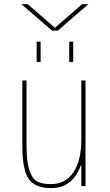

<svg xmlns="http://www.w3.org/2000/svg" viewBox="-20 -915 540 944"><path d="M415 -894.5 339.8 -830.1 264.6 -764.6H235.4L160.2 -830.1L85 -894.5H116.2L182.6 -836.9L250 -778.3L317.4 -836.9L383.8 -894.5ZM320.3 -610.4V-710H339.8V-610.4ZM160.2 -610.4V-710H179.7V-610.4ZM377.9 -102.5Q335.9 10.7 230.5 9.8Q151.4 9.8 120.6 -36.1Q89.8 -82 89.8 -200.2V-519.5H110.4V-200.2Q110.4 -121.1 124 -79.1Q137.7 -37.1 161.6 -23.4Q185.5 -9.8 230.5 -9.8Q301.8 -9.8 340.8 -67.4Q379.9 -125 379.9 -230.5V-519.5H400.4V0H379.9V-102.5Z"/></svg>

Font: Mgen+ 1m thin
Style: Regular
Weight: 100
Designer: [Source Han Sans]
Ryoko NISHIZUKA  (kana & ideographs); Paul D. Hunt (Latin, Greek & Cyrillic); Wenlong ZHANG  (bopomofo
Version: Version 1.059.20150602